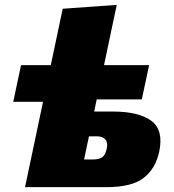

<svg xmlns="http://www.w3.org/2000/svg" viewBox="-20 -770 714 790"><path d="M83 0Q94 -51.5 104.2 -100.5Q114.5 -149.5 128 -213L157 -351H34.5L66.5 -502H189Q201 -559 213 -615.8Q225 -672.5 238 -734L460.5 -750Q448.5 -694 435.5 -632.5Q422.5 -571 408 -502H593.5L563.5 -361H378L367.5 -311H445Q551 -311 602.5 -273Q654 -235 635 -145.5Q620 -76 571.2 -38Q522.5 0 418 0ZM326 -114H365Q387 -114 400.5 -123Q414 -132 419.5 -159.5Q424.5 -184 413 -196.5Q401.5 -209 380 -209H346Q341 -185 336 -161.8Q331 -138.5 326 -114Z"/></svg>

Font: Commissioner Black
Style: Italic
Weight: 900
Italic angle: -12°
Designer: Kostas Bartsokas
Foundry: Kostas Bartsokas
Version: Version 1.000; ttfautohint (v1.8.3)